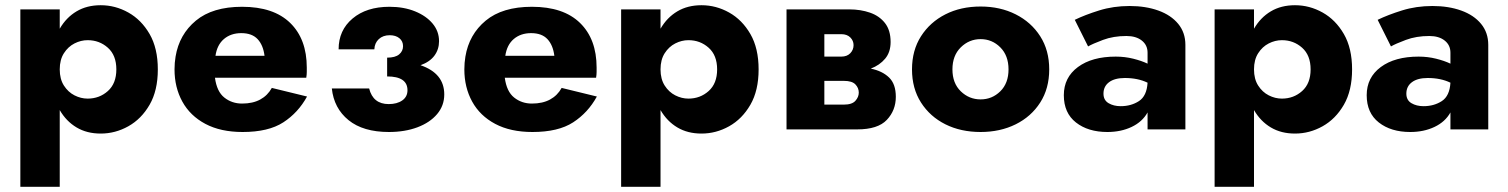

<svg xmlns="http://www.w3.org/2000/svg" viewBox="-20 -496 5779 736"><path d="M209 220H58V-460H209V-386Q234 -429 273.5 -452.5Q313 -476 366 -476Q422 -476 472 -448Q522 -420 553.5 -365.5Q585 -311 585 -230Q585 -149 553.5 -94.5Q522 -40 472 -12Q422 16 366 16Q313 16 273.5 -7.5Q234 -31 209 -74ZM426 -230Q426 -284 393.5 -313Q361 -342 316 -342Q290 -342 265.5 -329.5Q241 -317 225 -292Q209 -267 209 -230Q209 -193 225 -168Q241 -143 265.5 -130.5Q290 -118 316 -118Q361 -118 393.5 -147Q426 -176 426 -230Z M1157 -126Q1123 -64 1066 -27Q1009 10 910 10Q826 10 767.5 -21Q709 -52 679 -106.5Q649 -161 649 -230Q649 -243 650 -255Q651 -267 653 -279Q667 -364 731 -417Q795 -470 908 -470Q1029 -470 1092.5 -408Q1156 -346 1156 -237Q1156 -231 1156 -220.5Q1156 -210 1154 -198H804Q811 -145 840 -122Q869 -99 908 -99Q949 -99 977.5 -114.5Q1006 -130 1022 -159ZM905 -369Q865 -369 838.5 -346.5Q812 -324 806 -282H994Q989 -323 967.5 -346Q946 -369 905 -369Z M1471 10Q1372 10 1316 -35.5Q1260 -81 1252 -157H1395Q1410 -97 1470 -97Q1502 -97 1522 -111Q1542 -125 1542 -150Q1542 -203 1464 -203V-275Q1495 -275 1510 -287.5Q1525 -300 1525 -319Q1525 -338 1511 -349.5Q1497 -361 1474 -361Q1448 -361 1432 -346Q1416 -331 1415 -307H1278Q1278 -380 1331.5 -425Q1385 -470 1473 -470Q1528 -470 1571 -452.5Q1614 -435 1638.5 -405.5Q1663 -376 1663 -338Q1663 -307 1645.5 -283Q1628 -259 1592 -246Q1683 -215 1683 -134Q1683 -91 1655.5 -58.5Q1628 -26 1580 -8Q1532 10 1471 10Z M2268 -126Q2234 -64 2177 -27Q2120 10 2021 10Q1937 10 1878.5 -21Q1820 -52 1790 -106.5Q1760 -161 1760 -230Q1760 -243 1761 -255Q1762 -267 1764 -279Q1778 -364 1842 -417Q1906 -470 2019 -470Q2140 -470 2203.5 -408Q2267 -346 2267 -237Q2267 -231 2267 -220.5Q2267 -210 2265 -198H1915Q1922 -145 1951 -122Q1980 -99 2019 -99Q2060 -99 2088.5 -114.5Q2117 -130 2133 -159ZM2016 -369Q1976 -369 1949.5 -346.5Q1923 -324 1917 -282H2105Q2100 -323 2078.5 -346Q2057 -369 2016 -369Z M2512 220H2361V-460H2512V-386Q2537 -429 2576.5 -452.5Q2616 -476 2669 -476Q2725 -476 2775 -448Q2825 -420 2856.5 -365.5Q2888 -311 2888 -230Q2888 -149 2856.5 -94.5Q2825 -40 2775 -12Q2725 16 2669 16Q2616 16 2576.5 -7.5Q2537 -31 2512 -74ZM2729 -230Q2729 -284 2696.5 -313Q2664 -342 2619 -342Q2593 -342 2568.5 -329.5Q2544 -317 2528 -292Q2512 -267 2512 -230Q2512 -193 2528 -168Q2544 -143 2568.5 -130.5Q2593 -118 2619 -118Q2664 -118 2696.5 -147Q2729 -176 2729 -230Z M2995 -460H3236Q3279 -460 3315 -447.5Q3351 -435 3372.5 -407.5Q3394 -380 3394 -335Q3394 -296 3373 -271Q3352 -246 3318 -233Q3362 -224 3388 -199Q3414 -174 3414 -125Q3414 -73 3379.5 -36.5Q3345 0 3266 0H2995ZM3205 -365H3140V-279H3205Q3227 -279 3239.5 -292Q3252 -305 3252 -323Q3252 -340 3239.5 -352.5Q3227 -365 3205 -365ZM3215 -186H3140V-95H3215Q3246 -95 3259 -109.5Q3272 -124 3272 -141Q3272 -159 3259 -172.5Q3246 -186 3215 -186Z M3476 -230Q3476 -303 3510.5 -357Q3545 -411 3604 -441Q3663 -471 3739 -471Q3814 -471 3873.5 -441Q3933 -411 3967.5 -357Q4002 -303 4002 -230Q4002 -157 3967.5 -103Q3933 -49 3873.5 -19.5Q3814 10 3739 10Q3663 10 3604 -19.5Q3545 -49 3510.5 -103Q3476 -157 3476 -230ZM3631 -230Q3631 -177 3663 -146Q3695 -115 3739 -115Q3783 -115 3814.5 -146Q3846 -177 3846 -230Q3846 -283 3814.5 -314.5Q3783 -346 3739 -346Q3695 -346 3663 -314.5Q3631 -283 3631 -230Z M4151 -318 4100 -420Q4139 -439 4193.5 -456Q4248 -473 4310 -473Q4372 -473 4420.5 -455.5Q4469 -438 4496.5 -404.5Q4524 -371 4524 -324V0H4379V-65Q4359 -29 4318 -9.5Q4277 10 4225 10Q4151 10 4104.5 -26.5Q4058 -63 4058 -131Q4058 -199 4112 -239Q4166 -279 4257 -279Q4292 -279 4324 -271Q4356 -263 4379 -252V-294Q4379 -323 4357 -340.5Q4335 -358 4298 -358Q4248 -358 4208 -343Q4168 -328 4151 -318ZM4210 -137Q4210 -112 4229.5 -100.5Q4249 -89 4276 -89Q4316 -89 4346 -108.5Q4376 -128 4379 -179Q4342 -197 4292 -197Q4253 -197 4231.5 -181Q4210 -165 4210 -137Z M4787 220H4636V-460H4787V-386Q4812 -429 4851.5 -452.5Q4891 -476 4944 -476Q5000 -476 5050 -448Q5100 -420 5131.5 -365.5Q5163 -311 5163 -230Q5163 -149 5131.5 -94.5Q5100 -40 5050 -12Q5000 16 4944 16Q4891 16 4851.5 -7.5Q4812 -31 4787 -74ZM5004 -230Q5004 -284 4971.5 -313Q4939 -342 4894 -342Q4868 -342 4843.5 -329.5Q4819 -317 4803 -292Q4787 -267 4787 -230Q4787 -193 4803 -168Q4819 -143 4843.5 -130.5Q4868 -118 4894 -118Q4939 -118 4971.5 -147Q5004 -176 5004 -230Z M5312 -318 5261 -420Q5300 -439 5354.5 -456Q5409 -473 5471 -473Q5533 -473 5581.5 -455.5Q5630 -438 5657.5 -404.5Q5685 -371 5685 -324V0H5540V-65Q5520 -29 5479 -9.5Q5438 10 5386 10Q5312 10 5265.5 -26.5Q5219 -63 5219 -131Q5219 -199 5273 -239Q5327 -279 5418 -279Q5453 -279 5485 -271Q5517 -263 5540 -252V-294Q5540 -323 5518 -340.5Q5496 -358 5459 -358Q5409 -358 5369 -343Q5329 -328 5312 -318ZM5371 -137Q5371 -112 5390.5 -100.5Q5410 -89 5437 -89Q5477 -89 5507 -108.5Q5537 -128 5540 -179Q5503 -197 5453 -197Q5414 -197 5392.5 -181Q5371 -165 5371 -137Z"/></svg>

Font: Jost*
Style: Bold
Weight: 700
Version: Version 3.7